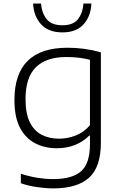

<svg xmlns="http://www.w3.org/2000/svg" viewBox="-20 -814 672 1064"><path d="M275.5 230Q235 230 186.2 223Q137.5 216 95.5 201.5V149Q145 164.5 189.2 171.5Q233.5 178.5 274 178.5Q380 178.5 429.2 135.2Q478.5 92 478.5 -14.5V-62.5H474.5Q442.5 -30 396.8 -11.2Q351 7.5 294 7.5Q228.5 7.5 175.2 -19.8Q122 -47 91 -105.8Q60 -164.5 60 -259.5Q60 -549.5 354.5 -549.5Q450 -549.5 539 -524V-23Q539 112 473.2 171Q407.5 230 275.5 230ZM307.5 -45.5Q354 -45.5 399.2 -63Q444.5 -80.5 478.5 -120V-482.5Q453 -489.5 420 -493.8Q387 -498 348 -498Q236 -498 178.8 -441.5Q121.5 -385 121.5 -265.5Q121.5 -183.5 145.8 -135.5Q170 -87.5 212 -66.5Q254 -45.5 307.5 -45.5ZM326 -634.5Q248.5 -634.5 207.5 -679.5Q166.5 -724.5 163.5 -794.5H207.5Q211.5 -741.5 238.8 -707.8Q266 -674 326 -674Q386 -674 412.2 -707.8Q438.5 -741.5 442.5 -794.5H486.5Q483.5 -724 443.2 -679.2Q403 -634.5 326 -634.5Z"/></svg>

Font: Encode Sans Expanded Light
Style: Regular
Weight: 300
Width: 7
Designer: Multiple Designers
Foundry: Impallari Type
Version: Version 3.000; ttfautohint (v1.8.3) -l 8 -r 50 -G 200 -x 14 